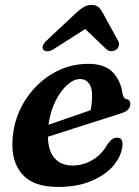

<svg xmlns="http://www.w3.org/2000/svg" viewBox="-20 -726 548 758"><path d="M463 -148Q458.5 -109 427.8 -72.2Q397 -35.5 341.5 -11.8Q286 12 208.5 12Q111 12 67.2 -38.8Q23.5 -89.5 29.5 -174.5Q33 -235.5 57.5 -289.5Q82 -343.5 122.8 -385Q163.5 -426.5 216 -450.2Q268.5 -474 328.5 -474Q393 -474 425 -440.8Q457 -407.5 463.5 -357.5Q467 -337 478.5 -335Q494.5 -332.5 494.5 -315.5Q494.5 -304 486 -294Q477.5 -284 455 -277.5Q430 -269.5 394 -258Q358 -246.5 317.8 -233.8Q277.5 -221 238.8 -208.5Q200 -196 169 -186Q170.5 -129 196.2 -100.8Q222 -72.5 266 -72.5Q309 -72.5 345.8 -94.8Q382.5 -117 404.5 -157Q415.5 -171.5 423.5 -177Q431.5 -182.5 442 -182.5Q468 -182 463 -148ZM296 -414Q271 -414 244.8 -390.2Q218.5 -366.5 198.5 -325.8Q178.5 -285 171.5 -233.5Q210.5 -247 256.5 -262.8Q302.5 -278.5 337.5 -291Q343.5 -315.5 343.5 -350.5Q344 -379.5 331.2 -396.8Q318.5 -414 296 -414ZM192.5 -532.5Q164.5 -515.5 151 -530Q146.5 -535 149 -544.5Q151.5 -554 163.5 -565.5L281 -675.5Q297 -690.5 311 -698.5Q325 -706.5 342 -706.5Q358.5 -706.5 368 -698.5Q377.5 -690.5 385.5 -675.5L446 -565.5Q452 -554 449 -544.5Q446 -535 438.5 -530Q429.5 -524 418.8 -524Q408 -524 399 -532.5L316.5 -611.5Z"/></svg>

Font: Fraunces 9pt S050 SemiBold
Style: Italic
Weight: 600
Italic angle: -16°
Version: Version 1.000; ttfautohint (v1.8.3)